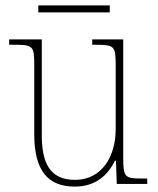

<svg xmlns="http://www.w3.org/2000/svg" viewBox="-20 -682 586 712"><path d="M122 -636H387V-662H122ZM257 10C336 10 381 -34 406 -86H410L413 0H526V-20H505C443 -20 437 -25 437 -97V-536H322V-516H334C406 -516 409 -511 409 -436V-202C409 -104 359 -15 258 -15C163 -15 135 -80 135 -182V-536H14V-516H32C102 -516 107 -512 107 -442V-184C107 -49 158 10 257 10Z"/></svg>

Font: Noto Serif Tamil SemiCondensed Thin
Style: Regular
Weight: 100
Width: 4
Designer: Indian Type Foundry, Tom Grace, and the Monotype Design Team
Foundry: Monotype Imaging Inc.
Version: Version 2.004